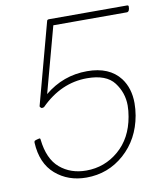

<svg xmlns="http://www.w3.org/2000/svg" viewBox="-84 -802 748 884"><g transform="rotate(-10 290.5 -360.0)"><path d="M249 14Q164 14 105 -37Q46 -88 41 -186Q42 -188 42 -191.5Q42 -195 53.5 -198Q65 -201 66 -201Q71 -201 71 -195Q81 -103 131 -60.5Q181 -18 254 -18Q340 -18 405.5 -74Q471 -130 488 -228Q493 -256 493 -280Q493 -340 456.5 -388Q420 -436 330 -436Q209 -436 113 -340Q109 -337 101 -337Q93 -342 93 -347L195 -726Q196 -734 205 -734H570Q577 -734 577 -728Q577 -705 565 -703H220L137 -396Q224 -468 336 -468Q440 -468 490 -403Q526 -355 526 -285Q526 -258 521 -228Q502 -120 426.5 -53Q351 14 249 14Z"/></g></svg>

Font: YamahaIndonesia935. App Thin
Style: Italic
Weight: 100
Italic angle: -10°
Designer: Dalton Maag Ltd
Foundry: Dalton Maag Ltd
Version: Version 1.002; January 01, 2024; Regular/Italic